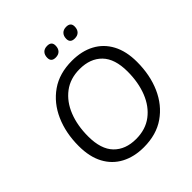

<svg xmlns="http://www.w3.org/2000/svg" viewBox="-236 -1062 1238 1238"><g transform="rotate(-45 383.5 -443.0)"><path d="M368 9Q280 9 214 -26Q148 -61 112 -128.5Q76 -196 76 -294Q76 -413 118 -508Q160 -603 239.5 -658.5Q319 -714 434 -714Q523 -714 588.5 -679Q654 -644 690 -576.5Q726 -509 726 -412Q726 -292 684 -197Q642 -102 562.5 -46.5Q483 9 368 9ZM370 -64Q457 -64 517 -109.5Q577 -155 608 -233.5Q639 -312 639 -411Q639 -527 583.5 -584Q528 -641 431 -641Q345 -641 285 -595.5Q225 -550 194 -472Q163 -394 163 -295Q163 -178 218.5 -121Q274 -64 370 -64ZM549 -802Q508 -802 508 -839Q508 -865 522.5 -880Q537 -895 562 -895Q603 -895 603 -858Q603 -832 589 -817Q575 -802 549 -802ZM375 -802Q335 -802 335 -839Q335 -865 349 -880Q363 -895 389 -895Q429 -895 429 -858Q429 -832 415 -817Q401 -802 375 -802Z"/></g></svg>

Font: Nunito
Style: Italic
Weight: 400
Italic angle: -9°
Designer: Vernon Adams
Foundry: Vernon Adams
Version: Version 3.601; ttfautohint (v1.8.2.53-6de2)